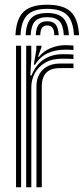

<svg xmlns="http://www.w3.org/2000/svg" viewBox="-20 -794 355 814"><path d="M123.2 -519.5 134 -583V-600H155.8L156 -595.8L141.5 -553.2H145.5Q162.8 -576.5 193.5 -589.5Q224.2 -602.5 256.8 -602.5Q271.2 -602.5 291.5 -600.8V-581.8Q276.2 -583.5 258.2 -583.5Q215.2 -583.5 182.8 -568.8Q150.2 -554 128.5 -519.5ZM91 0V-600H112.5L112.8 -548L108.5 -474H113.5Q150.2 -564.2 247 -564.2Q259.2 -564.2 272.1 -563.9Q285 -563.5 291.5 -562.8V-544Q284 -544.5 270.1 -544.9Q256.2 -545.2 243 -545.2Q199.8 -545.2 170.8 -527.8Q141.8 -510.2 127.2 -482.8Q112.8 -455.2 112.8 -425.2V0ZM48 0V-600H69.5V0ZM134.5 0V-427Q134.5 -472.2 161.5 -498.4Q188.5 -524.5 233.5 -524.5H291.5V-505.2Q278.2 -505.5 262.8 -505.4Q247.2 -505.2 233.5 -505.2Q194 -505.2 175.6 -485.1Q157.2 -465 157.2 -429V0ZM180.2 -774Q111.2 -774 80 -744Q48.8 -714 45.5 -644.8H67Q69.8 -704.8 96.1 -730.6Q122.5 -756.5 180.2 -756.5Q238 -756.5 264.2 -730.6Q290.5 -704.8 293.5 -644.8H315.2Q311.5 -714 280.2 -744Q249 -774 180.2 -774ZM180.2 -738.8Q133.5 -738.8 112.2 -717Q91 -695.2 88.8 -644.8H110.2Q112 -685.8 128.2 -703.5Q144.5 -721.2 180.2 -721.2Q216 -721.2 232.2 -703.5Q248.5 -685.8 250.5 -644.8H272Q269.5 -695.2 248.1 -717Q226.8 -738.8 180.2 -738.8ZM180.2 -703.8Q155.5 -703.8 144.2 -690.1Q133 -676.5 131.8 -644.8H150.8Q150.8 -686.2 180.2 -686.2Q210.5 -686.2 210 -644.8H229Q227.2 -676.5 216 -690.1Q204.8 -703.8 180.2 -703.8Z"/></svg>

Font: Big Shoulders Inline Display
Style: Bold
Weight: 700
Designer: Patric King
Foundry: XO Type Co
Version: Version 1.000